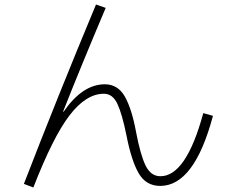

<svg xmlns="http://www.w3.org/2000/svg" viewBox="-20 -792 1040 852"><path d="M449 -757Q339 -497 260 -297L262 -296Q346 -418 445 -418Q503 -418 534 -363.5Q565 -309 584 -205Q603 -105 626 -57.5Q649 -10 692 -10Q806 -10 882 -290L925 -278Q842 33 691 33Q628 33 595.5 -23Q563 -79 541 -192Q522 -286 501 -331Q480 -376 441 -376Q362 -376 288.5 -280Q215 -184 128 40L86 24Q233 -357 406 -772Z"/></svg>

Font: Mplus 1p Light
Style: Regular
Weight: 300
Version: Version 1.061